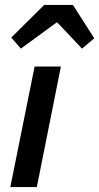

<svg xmlns="http://www.w3.org/2000/svg" viewBox="-20 -762 404 782"><path d="M22 0 121 -491H228L130 0ZM65 -564 26 -609 160 -742H277L364 -606L314 -564L214 -670H210Z"/></svg>

Font: Source Sans Pro SemiBold
Style: Italic
Weight: 600
Italic angle: -11°
Designer: Paul D. Hunt
Foundry: Adobe Systems Incorporated
Version: Version 1.095;hotconv 1.0.109;makeotfexe 2.5.65596